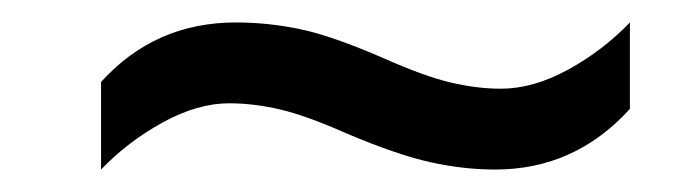

<svg xmlns="http://www.w3.org/2000/svg" viewBox="-20 -438 612 171"><path d="M289 -319Q253 -335 229.5 -340.5Q206 -346 184 -346Q156 -346 125 -329Q94 -312 70 -287V-365Q118 -418 190 -418Q219 -418 247.5 -412Q276 -406 322 -386Q358 -370 381.5 -364.5Q405 -359 426 -359Q455 -359 486 -376Q517 -393 541 -418V-341Q492 -287 421 -287Q393 -287 363.5 -293.5Q334 -300 289 -319Z"/></svg>

Font: Noto IKEA Latin
Style: Italic
Weight: 400
Italic angle: -12°
Designer: Monotype Design Team
Foundry: Monotype Imaging Inc.
Version: Version 1.0